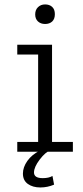

<svg xmlns="http://www.w3.org/2000/svg" viewBox="-20 -682 371 863"><path d="M159.7 -5.4H205.6Q184.6 1 158.7 34.9Q132.8 68.8 132.8 93.3Q132.8 118.7 171.9 118.7Q199.7 118.7 215.8 108.9L223.1 147.9Q193.4 160.6 161.6 160.6Q127.4 160.6 105.2 144.8Q83 128.9 83 98.1Q83 69.8 102.8 41.5Q122.6 13.2 159.7 -5.4ZM138.2 -617.2Q138.2 -637.7 150.9 -649.9Q163.6 -662.1 182.6 -662.1Q202.6 -662.1 214.6 -650.9Q226.6 -639.6 226.6 -618.2Q226.6 -596.7 214.6 -585.4Q202.6 -574.2 182.6 -574.2Q163.1 -574.2 150.6 -585.7Q138.2 -597.2 138.2 -617.2ZM57.6 -437V-481H213.9V-43.9H307.6V0H57.6V-43.9H151.4V-437Z"/></svg>

Font: Anaheim
Style: Regular
Weight: 400
Designer: vernon adams
Foundry: vernon adams
Version: Version 1.002; ttfautohint (v0.93.5-3d13) -l 8 -r 50 -G 200 